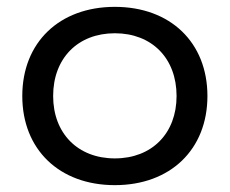

<svg xmlns="http://www.w3.org/2000/svg" viewBox="-20 -530 670 560"><path d="M315 -510C153 -510 45 -406 45 -250C45 -94 153 10 315 10C477 10 585 -94 585 -250C585 -406 477 -510 315 -510ZM315 -68C207 -68 135 -141 135 -250C135 -360 207 -433 315 -433C423 -433 495 -360 495 -250C495 -141 423 -68 315 -68Z"/></svg>

Font: Gully
Style: Regular
Weight: 400
Designer: jaikishan Patel
Foundry: MagicType
Version: Version 1.000;Glyphs 3.2 (3242)